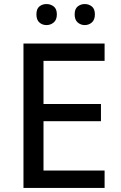

<svg xmlns="http://www.w3.org/2000/svg" viewBox="-20 -929 597 949"><path d="M497 0H96V-714H497V-628H195V-415H479V-330H195V-86H497ZM160 -858Q160 -885 174.5 -897Q189 -909 210 -909Q230 -909 245.5 -897Q261 -885 261 -858Q261 -831 245.5 -818Q230 -805 210 -805Q189 -805 174.5 -818Q160 -831 160 -858ZM349 -858Q349 -885 364 -897Q379 -909 399 -909Q419 -909 434 -897Q449 -885 449 -858Q449 -831 434 -818Q419 -805 399 -805Q379 -805 364 -818Q349 -831 349 -858Z"/></svg>

Font: Noto Sans Kayah Li Medium
Style: Regular
Weight: 500
Designer: Monotype Design Team, Sérgio Martins
Foundry: Monotype Imaging Inc.
Version: Version 2.002; ttfautohint (v1.8.4.7-5d5b)